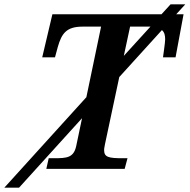

<svg xmlns="http://www.w3.org/2000/svg" viewBox="-119 -780 876 887"><path d="M233 -105C221 -51 190 -49 129 -49H106L95 0H457L470 -49H447C382 -49 362 -54 362 -87C362 -88 362 -97 366 -114L432 -424L629 -641C641 -631 644 -616 644 -598C644 -583 635 -524 634 -515H692L729 -714H695L737 -760H669L627 -714H123L76 -515H135L148 -563C166 -626 188 -657 263 -657H348L280 -331L-99 87H-31L260 -234ZM482 -657H571H576L453 -522Z"/></svg>

Font: Noto Serif Semi
Style: Italic
Weight: 600
Italic angle: -12°
Designer: Monotype Design Team
Foundry: Monotype Imaging Inc.
Version: Version 1.901